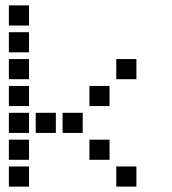

<svg xmlns="http://www.w3.org/2000/svg" viewBox="-20 -708 640 715"><path d="M14 -688Q13 -688 13 -688Q13 -688 13 -687V-614Q13 -613 13 -613Q13 -613 14 -613H87Q88 -613 88 -613Q88 -613 88 -614V-687Q88 -688 88 -688Q88 -688 87 -688ZM14 -588Q13 -588 13 -588Q13 -588 13 -587V-514Q13 -513 13 -513Q13 -513 14 -513H87Q88 -513 88 -513Q88 -513 88 -514V-587Q88 -588 88 -588Q88 -588 87 -588ZM14 -488Q13 -488 13 -488Q13 -488 13 -487V-414Q13 -413 13 -413Q13 -413 14 -413H87Q88 -413 88 -413Q88 -413 88 -414V-487Q88 -488 88 -488Q88 -488 87 -488ZM414 -488Q413 -488 413 -488Q413 -488 413 -487V-414Q413 -413 413 -413Q413 -413 414 -413H487Q488 -413 488 -413Q488 -413 488 -414V-487Q488 -488 488 -488Q488 -488 487 -488ZM14 -388Q13 -388 13 -388Q13 -388 13 -387V-314Q13 -313 13 -313Q13 -313 14 -313H87Q88 -313 88 -313Q88 -313 88 -314V-387Q88 -388 88 -388Q88 -388 87 -388ZM314 -388Q313 -388 313 -388Q313 -388 313 -387V-314Q313 -313 313 -313Q313 -313 314 -313H387Q388 -313 388 -313Q388 -313 388 -314V-387Q388 -388 388 -388Q388 -388 387 -388ZM14 -288Q13 -288 13 -288Q13 -288 13 -287V-214Q13 -213 13 -213Q13 -213 14 -213H87Q88 -213 88 -213Q88 -213 88 -214V-287Q88 -288 88 -288Q88 -288 87 -288ZM114 -288Q113 -288 113 -288Q113 -288 113 -287V-214Q113 -213 113 -213Q113 -213 114 -213H187Q188 -213 188 -213Q188 -213 188 -214V-287Q188 -288 188 -288Q188 -288 187 -288ZM214 -288Q213 -288 213 -288Q213 -288 213 -287V-214Q213 -213 213 -213Q213 -213 214 -213H287Q288 -213 288 -213Q288 -213 288 -214V-287Q288 -288 288 -288Q288 -288 287 -288ZM14 -188Q13 -188 13 -188Q13 -188 13 -187V-114Q13 -113 13 -113Q13 -113 14 -113H87Q88 -113 88 -113Q88 -113 88 -114V-187Q88 -188 88 -188Q88 -188 87 -188ZM314 -188Q313 -188 313 -188Q313 -188 313 -187V-114Q313 -113 313 -113Q313 -113 314 -113H387Q388 -113 388 -113Q388 -113 388 -114V-187Q388 -188 388 -188Q388 -188 387 -188ZM14 -88Q13 -88 13 -88Q13 -88 13 -87V-14Q13 -13 13 -13Q13 -13 14 -13H87Q88 -13 88 -13Q88 -13 88 -14V-87Q88 -88 88 -88Q88 -88 87 -88ZM414 -88Q413 -88 413 -88Q413 -88 413 -87V-14Q413 -13 413 -13Q413 -13 414 -13H487Q488 -13 488 -13Q488 -13 488 -14V-87Q488 -88 488 -88Q488 -88 487 -88Z"/></svg>

Font: Doto
Style: Bold
Weight: 700
Monospace: yes
Version: Version 1.000